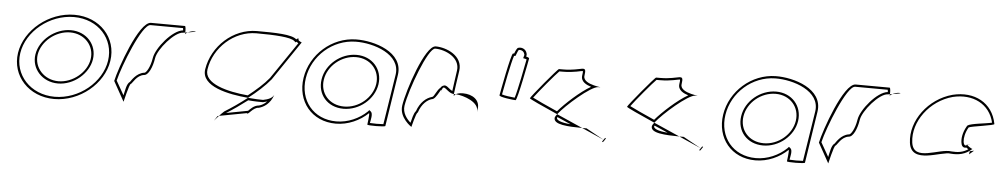

<svg xmlns="http://www.w3.org/2000/svg" viewBox="-38 -900 6593 1264"><g transform="rotate(5 3258.5 -268.5)"><path d="M68 -274C45 -121 163 8 331 8C499 8 655 -121 678 -274C702 -428 585 -556 417 -556C249 -556 92 -428 68 -274ZM83 -274C105 -419 254 -541 415 -541C576 -541 685 -419 663 -274C641 -130 494 -7 333 -7C172 -7 61 -130 83 -274ZM183 -274C168 -179 243 -96 347 -96C451 -96 548 -179 563 -274C578 -371 506 -453 402 -453C298 -453 198 -371 183 -274ZM198 -274C212 -362 303 -438 399 -438C495 -438 562 -362 548 -274C535 -188 445 -111 349 -111C253 -111 185 -188 198 -274Z M715 -145 788 -14C787 -6 815 -135 826 -135C837 -142 859 -194 906 -201C936 -201 961 -258 970 -318C979 -378 1084 -501 1140 -501C1140 -501 1145 -502 1153 -503C1154 -520 1153 -546 1147 -546C1147 -546 1005 -547 923 -547C843 -547 732 -225 715 -145ZM731 -149C754 -246 865 -532 921 -532C992 -532 1107 -531 1136 -531C1136 -527 1138 -522 1138 -516C1068 -510 965 -384 955 -318C945 -254 919 -216 908 -216H906C855 -208 826 -157 819 -148C796 -133 792 -86 784 -56ZM1153 -503C1153 -498 1152 -494 1152 -491C1152 -494 1159 -500 1169 -505C1163 -504 1158 -504 1153 -503ZM1169 -505C1200 -510 1240 -517 1213 -517C1197 -517 1181 -511 1169 -505Z M1305 -274C1287 -158 1474 -122 1602 -111C1658 -154 1710 -201 1747 -246L1922 -504C1929 -504 1898 -512 1900 -522C1902 -533 1894 -530 1885 -522C1854 -552 1746 -554 1622 -554C1466 -554 1329 -428 1305 -274ZM1320 -274C1342 -420 1473 -539 1620 -539C1745 -539 1849 -533 1873 -510L1883 -502L1889 -507C1895 -501 1897 -500 1901 -498L1735 -254C1701 -212 1651 -168 1599 -127C1465 -139 1305 -178 1320 -274ZM1413 26C1381 76 1386 62 1422 24ZM1422 24 1603 -10C1611 6 1640 -52 1679 -52C1709 -60 1753 -84 1773 -146C1762 -124 1738 -113 1702 -106C1683 -106 1645 -107 1602 -111C1552 -72 1500 -36 1454 -8C1441 4 1430 15 1422 24ZM1467 1C1512 -27 1558 -59 1605 -95C1646 -91 1681 -91 1700 -91H1703C1712 -93 1724 -96 1730 -98C1712 -80 1695 -71 1679 -67C1645 -65 1622 -37 1610 -26Z M1955 -274C1931 -118 2032 8 2192 8C2273 8 2351 -28 2405 -80C2410 -76 2400 -4 2400 -4C2399 3 2518 2 2519 -5L2572 -347C2595 -500 2397 -558 2278 -556C2118 -554 1979 -430 1955 -274ZM1970 -274C1993 -422 2124 -539 2276 -541C2395 -543 2578 -484 2557 -347L2505 -16C2483 -14 2436 -14 2416 -16C2419 -34 2432 -79 2415 -92L2405 -100L2396 -90C2345 -41 2271 -7 2194 -7C2042 -7 1947 -126 1970 -274ZM2074 -274C2059 -175 2127 -94 2234 -94C2339 -94 2435 -175 2450 -274C2465 -375 2393 -455 2290 -455C2186 -455 2089 -375 2074 -274ZM2089 -274C2103 -366 2192 -440 2288 -440C2383 -440 2449 -366 2435 -274C2421 -184 2334 -109 2237 -109C2138 -109 2075 -184 2089 -274Z M2618 -149C2606 -68 2690 -14 2690 -14C2689 -6 2713 -112 2724 -112C2743 -171 2780 -200 2809 -208C2839 -208 2874 -314 2866 -261C2877 -331 2901 -256 2950 -254C2954 -281 2962 -346 2972 -409C2987 -510 2874 -556 2804 -556C2734 -556 2633 -250 2618 -149ZM2633 -149C2650 -257 2755 -541 2802 -541C2869 -541 2970 -496 2957 -409C2949 -358 2943 -305 2938 -273C2920 -281 2909 -298 2892 -304C2880 -308 2864 -299 2858 -287C2837 -271 2823 -228 2811 -223H2809L2807 -222C2771 -212 2732 -180 2711 -120C2696 -104 2689 -66 2682 -41C2657 -63 2626 -101 2633 -149ZM2950 -254C2950 -246 2950 -242 2951 -241C2950 -237 2951 -246 2963 -254ZM2963 -254C3017 -250 3122 -215 3112 -149L3115 -170C3124 -228 3074 -264 3010 -264C2986 -264 2972 -259 2963 -254Z M3250 -272C3248 -260 3345 -249 3358 -249C3370 -249 3421 -518 3423 -530C3424 -534 3416 -538 3403 -541C3405 -548 3406 -556 3403 -564C3397 -588 3370 -602 3346 -594C3340 -594 3331 -578 3322 -554H3315C3302 -554 3252 -284 3250 -272ZM3266 -279C3273 -318 3307 -495 3323 -539H3332L3337 -551C3342 -565 3347 -576 3350 -580C3366 -584 3384 -575 3388 -558C3391 -554 3390 -547 3388 -543L3384 -529L3398 -526C3402 -525 3405 -524 3407 -523C3400 -485 3366 -310 3351 -265C3327 -267 3282 -273 3266 -279Z M3451 -270C3450 -266 3537 -226 3639 -181C3686 -242 3845 -382 3893 -382C3955 -382 3786 -384 3796 -449C3808 -529 3779 -478 3653 -478H3625C3617 -478 3453 -280 3451 -270ZM3472 -276C3503 -318 3604 -439 3629 -463H3651C3727 -463 3774 -480 3783 -479C3784 -476 3784 -466 3781 -449C3775 -407 3817 -389 3846 -380C3778 -342 3681 -253 3636 -200C3561 -233 3497 -263 3472 -276ZM3625 -158C3617 -109 3720 -106 3811 -105C3757 -129 3695 -156 3639 -181C3631 -171 3626 -163 3625 -158ZM3640 -158C3640 -159 3642 -161 3643 -162C3672 -149 3704 -136 3732 -123C3667 -128 3638 -142 3640 -158ZM3811 -105C3882 -74 3940 -48 3958 -40L3840 -105ZM3949 -27 3955 -24C3956 -24 3973 -49 3973 -50L3967 -53ZM3958 -40 3964 -37Z M4093 -270C4092 -266 4179 -226 4281 -181C4328 -242 4487 -382 4535 -382C4597 -382 4428 -384 4438 -449C4450 -529 4421 -478 4295 -478H4267C4259 -478 4095 -280 4093 -270ZM4114 -276C4145 -318 4246 -439 4271 -463H4293C4369 -463 4416 -480 4425 -479C4426 -476 4426 -466 4423 -449C4417 -407 4459 -389 4488 -380C4420 -342 4323 -253 4278 -200C4203 -233 4139 -263 4114 -276ZM4267 -158C4259 -109 4362 -106 4453 -105C4399 -129 4337 -156 4281 -181C4273 -171 4268 -163 4267 -158ZM4282 -158C4282 -159 4284 -161 4285 -162C4314 -149 4346 -136 4374 -123C4309 -128 4280 -142 4282 -158ZM4453 -105C4524 -74 4582 -48 4600 -40L4482 -105ZM4591 -27 4597 -24C4598 -24 4615 -49 4615 -50L4609 -53ZM4600 -40 4606 -37Z M4728 -274C4704 -118 4805 8 4965 8C5046 8 5124 -28 5178 -80C5183 -76 5173 -4 5173 -4C5172 3 5291 2 5292 -5L5345 -347C5368 -500 5170 -558 5051 -556C4891 -554 4752 -430 4728 -274ZM4743 -274C4766 -422 4897 -539 5049 -541C5168 -543 5351 -484 5330 -347L5278 -16C5256 -14 5209 -14 5189 -16C5192 -34 5205 -79 5188 -92L5178 -100L5169 -90C5118 -41 5044 -7 4967 -7C4815 -7 4720 -126 4743 -274ZM4847 -274C4832 -175 4900 -94 5007 -94C5112 -94 5208 -175 5223 -274C5238 -375 5166 -455 5063 -455C4959 -455 4862 -375 4847 -274ZM4862 -274C4876 -366 4965 -440 5061 -440C5156 -440 5222 -366 5208 -274C5194 -184 5107 -109 5010 -109C4911 -109 4848 -184 4862 -274Z M5372 -145 5445 -14C5444 -6 5472 -135 5483 -135C5494 -142 5516 -194 5563 -201C5593 -201 5618 -258 5627 -318C5636 -378 5741 -501 5797 -501C5797 -501 5802 -502 5810 -503C5811 -520 5810 -546 5804 -546C5804 -546 5662 -547 5580 -547C5500 -547 5389 -225 5372 -145ZM5388 -149C5411 -246 5522 -532 5578 -532C5649 -532 5764 -531 5793 -531C5793 -527 5795 -522 5795 -516C5725 -510 5622 -384 5612 -318C5602 -254 5576 -216 5565 -216H5563C5512 -208 5483 -157 5476 -148C5453 -133 5449 -86 5441 -56ZM5810 -503C5810 -498 5809 -494 5809 -491C5809 -494 5816 -500 5826 -505C5820 -504 5815 -504 5810 -503ZM5826 -505C5857 -510 5897 -517 5870 -517C5854 -517 5838 -511 5826 -505Z M5969 -196C5988 -52 6182 -160 6244 -148C6293 -144 6340 -152 6382 -191C6374 -193 6344 -212 6347 -217C6321 -188 6303 -257 6345 -330C6359 -340 6520 -358 6512 -368C6486 -506 6363 -570 6221 -535C6064 -493 5950 -341 5969 -196ZM5984 -200C5966 -336 6074 -481 6223 -521C6354 -553 6468 -496 6496 -375C6456 -365 6357 -358 6336 -342L6332 -336C6307 -293 6302 -252 6307 -225C6309 -208 6319 -190 6342 -197C6346 -193 6352 -190 6356 -187C6322 -164 6287 -160 6248 -163C6164 -177 6001 -71 5984 -200ZM6332 -217C6332 -216 6361 -217 6362 -217C6362 -217 6362 -218 6362 -218C6362 -218 6332 -217 6332 -217ZM6347 -218C6347 -218 6347 -217 6347 -217C6347 -217 6347 -218 6347 -218ZM6363 -154 6392 -179 6394 -181 6366 -175ZM6382 -191C6384 -191 6384 -191 6383 -190V-192Z"/></g></svg>

Font: Ampere
Style: OuLnIta
Weight: 400
Version: Version 1